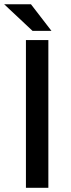

<svg xmlns="http://www.w3.org/2000/svg" viewBox="-34 -890 338 910"><path d="M88.9 0V-700H195.2V0ZM209.9 -743.7H120.2L-14.2 -869.7H112.8Z"/></svg>

Font: REM Medium
Style: Regular
Weight: 500
Designer: Octavio Pardo
Foundry: Ashler Design
Version: Version 1.005;gftools[0.9.28]